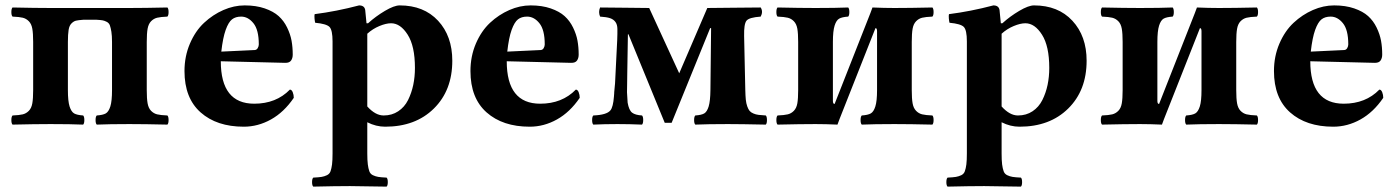

<svg xmlns="http://www.w3.org/2000/svg" viewBox="-20 -464 5236 718"><path d="M26.9 2Q22.5 -2.4 22.5 -15.1Q22.5 -27.8 26.9 -32.2Q52.2 -33.2 65.2 -36.4Q78.1 -39.6 87.9 -49.6Q97.7 -59.6 100.8 -77.4Q104 -95.2 104 -127V-307.1Q104 -338.9 100.8 -356.7Q97.7 -374.5 87.9 -384.5Q78.1 -394.5 65.2 -397.7Q52.2 -400.9 26.9 -401.9Q22.5 -406.2 22.5 -418.9Q22.5 -431.6 26.9 -436Q112.8 -434.1 168.9 -434.1H463.9Q520 -434.1 606 -436Q610.4 -431.6 610.4 -418.9Q610.4 -406.2 606 -401.9Q580.6 -400.9 567.6 -397.7Q554.7 -394.5 544.9 -384.5Q535.2 -374.5 532 -356.7Q528.8 -338.9 528.8 -307.1V-127Q528.8 -95.2 532 -77.4Q535.2 -59.6 544.9 -49.6Q554.7 -39.6 567.6 -36.4Q580.6 -33.2 606 -32.2Q610.4 -27.8 610.4 -15.1Q610.4 -2.4 606 2Q522 0 463.9 0Q387.7 0 341.8 2Q337.4 -2.4 337.4 -15.1Q337.4 -27.8 341.8 -32.2Q364.7 -33.7 375.5 -39.8Q386.2 -45.9 392.6 -65.9Q398.9 -85.9 398.9 -127V-307.1Q398.9 -330.6 396.5 -345.5Q394 -360.4 390.9 -369.1Q387.7 -377.9 379.2 -382.3Q370.6 -386.7 363.8 -387.9Q356.9 -389.2 341.8 -390.1H291Q272.5 -388.7 264.2 -386.7Q255.9 -384.8 247.6 -376.7Q239.3 -368.7 236.6 -352.3Q233.9 -335.9 233.9 -307.1V-127Q233.9 -85.9 240.2 -65.9Q246.6 -45.9 257.3 -39.8Q268.1 -33.7 291 -32.2Q295.4 -27.8 295.4 -15.1Q295.4 -2.4 291 2Q245.1 0 168.9 0Q110.8 0 26.9 2Z M807.6 -271 932.6 -276.9Q939.9 -277.3 943.8 -284.2Q947.8 -291 947.8 -297.9Q947.8 -352.5 927.7 -377.2Q907.7 -401.9 881.8 -401.9Q860.8 -401.9 847.7 -391.6Q834.5 -381.3 824 -352.3Q813.5 -323.2 807.6 -271ZM1064 -128.9Q1070.8 -128.9 1074.7 -119.1Q1078.6 -109.4 1078.6 -98.1Q1042 -44.4 993.4 -17.3Q944.8 9.8 891.6 9.8Q790.5 9.8 730.2 -43.7Q669.9 -97.2 669.9 -198.2Q669.9 -253.4 690.2 -300.8Q710.4 -348.1 743.2 -378.7Q775.9 -409.2 815.4 -426.5Q855 -443.8 895 -443.8Q937.5 -443.8 970 -432.6Q1002.4 -421.4 1022 -403.8Q1041.5 -386.2 1053.7 -361.1Q1065.9 -335.9 1070.3 -311.8Q1074.7 -287.6 1074.7 -259.8Q1074.7 -246.6 1068.4 -237.5Q1062 -228.5 1045.9 -229L805.7 -234.9Q805.7 -76.2 930.7 -76.2Q1012.7 -76.2 1064 -128.9Z M1353.5 -337.9V-65.9Q1383.8 -32.2 1414.6 -32.2Q1445.8 -32.2 1469.2 -47.9Q1492.7 -63.5 1505.9 -89.8Q1519 -116.2 1525.4 -146.5Q1531.7 -176.8 1531.7 -210Q1531.7 -291.5 1504.6 -334.2Q1477.5 -377 1442.4 -377Q1423.8 -377 1398.9 -366.7Q1374 -356.4 1353.5 -337.9ZM1151.4 233.9Q1147 229.5 1147 217Q1147 204.6 1151.4 200.2Q1172.4 199.2 1182.6 197.5Q1192.9 195.8 1202.6 191.2Q1212.4 186.5 1216.1 176.3Q1219.7 166 1221.7 150.9Q1223.6 135.7 1223.6 109.9V-309.1Q1223.6 -351.6 1212.2 -363.3Q1200.7 -375 1158.7 -378.9Q1157.2 -383.8 1156.2 -395Q1155.3 -406.2 1156.7 -411.1Q1237.8 -421.4 1322.8 -443.8Q1342.8 -443.8 1345.7 -426.8Q1349.6 -391.1 1350.6 -377H1356.4Q1384.8 -402.8 1419.4 -423.3Q1454.1 -443.8 1474.6 -443.8Q1564.9 -443.8 1618.2 -386.5Q1671.4 -329.1 1671.4 -236.8Q1671.4 -126 1602.5 -58.1Q1533.7 9.8 1420.4 9.8Q1386.2 9.8 1353.5 -6.8V109.9Q1353.5 135.7 1355.5 150.9Q1357.4 166 1361.1 176.3Q1364.7 186.5 1374.5 191.2Q1384.3 195.8 1394.5 197.5Q1404.8 199.2 1425.8 200.2Q1430.2 204.6 1430.2 217Q1430.2 229.5 1425.8 233.9Q1403.3 233.4 1357.2 232.9Q1311 232.4 1288.6 231.9Q1235.4 231.9 1151.4 233.9Z M1877 -271 2002 -276.9Q2009.3 -277.3 2013.2 -284.2Q2017.1 -291 2017.1 -297.9Q2017.1 -352.5 1997.1 -377.2Q1977.1 -401.9 1951.2 -401.9Q1930.2 -401.9 1917 -391.6Q1903.8 -381.3 1893.3 -352.3Q1882.8 -323.2 1877 -271ZM2133.3 -128.9Q2140.1 -128.9 2144 -119.1Q2147.9 -109.4 2147.9 -98.1Q2111.3 -44.4 2062.7 -17.3Q2014.2 9.8 1960.9 9.8Q1859.9 9.8 1799.6 -43.7Q1739.3 -97.2 1739.3 -198.2Q1739.3 -253.4 1759.5 -300.8Q1779.8 -348.1 1812.5 -378.7Q1845.2 -409.2 1884.8 -426.5Q1924.3 -443.8 1964.4 -443.8Q2006.8 -443.8 2039.3 -432.6Q2071.8 -421.4 2091.3 -403.8Q2110.8 -386.2 2123 -361.1Q2135.3 -335.9 2139.6 -311.8Q2144 -287.6 2144 -259.8Q2144 -246.6 2137.7 -237.5Q2131.3 -228.5 2115.2 -229L1875 -234.9Q1875 -76.2 2000 -76.2Q2082 -76.2 2133.3 -128.9Z M2198.7 2Q2194.3 -2.4 2194.3 -15.1Q2194.3 -27.8 2198.7 -32.2Q2249 -34.2 2262.7 -51.3Q2272.9 -63.5 2275.9 -103Q2276.4 -107.4 2276.9 -116.2V-119.1Q2280.8 -151.9 2281.7 -186L2288.1 -314Q2289.1 -339.4 2288.8 -355.7Q2288.6 -372.1 2281.5 -381.8Q2274.4 -391.6 2261.5 -396Q2248.5 -400.4 2224.1 -401.9Q2216.8 -418.9 2224.1 -436Q2254.4 -435.5 2315.9 -435.1Q2377.4 -434.6 2407.7 -434.1L2520 -189.9L2625 -434.1Q2658.2 -434.6 2724.6 -435.1Q2791 -435.5 2824.7 -436Q2834.5 -420.4 2824.7 -401.9Q2781.2 -398.9 2771.5 -386.5Q2761.7 -374 2762.7 -329.1L2767.1 -127Q2767.6 -105.5 2769 -91.3Q2770.5 -77.1 2774.4 -66.2Q2778.3 -55.2 2783.2 -49.3Q2788.1 -43.5 2797.4 -39.6Q2806.6 -35.6 2816.9 -34.4Q2827.1 -33.2 2843.8 -32.2Q2848.1 -27.8 2848.1 -15.1Q2848.1 -2.4 2843.8 2Q2750 0 2702.1 0Q2626 0 2580.1 2Q2575.7 -2.4 2575.7 -15.1Q2575.7 -27.8 2580.1 -32.2Q2603 -33.7 2613.5 -39.8Q2624 -45.9 2630.1 -65.9Q2636.2 -85.9 2636.7 -127L2639.2 -358.9H2635.7L2491.7 -4.9H2465.8L2330.1 -335.9H2328.1L2325.7 -189Q2325.7 -172.4 2325.2 -149.2Q2324.7 -126 2324.7 -119.1Q2326.7 -85 2327.1 -80.1Q2332 -51.8 2343.8 -42.7Q2355.5 -33.7 2380.9 -32.2Q2385.3 -27.8 2385.3 -15.1Q2385.3 -2.4 2380.9 2Q2335 0 2289.1 0Q2240.7 0 2198.7 2Z M3101.1 -75.2 3234.9 -415Q3236.3 -418.9 3238.8 -425.5Q3241.2 -432.1 3242.7 -436Q3286.6 -434.1 3324.7 -434.1Q3380.9 -434.1 3466.8 -436Q3471.2 -431.6 3471.2 -418.9Q3471.2 -406.2 3466.8 -401.9Q3441.4 -400.9 3428.5 -397.7Q3415.5 -394.5 3405.8 -384.5Q3396 -374.5 3392.8 -356.7Q3389.6 -338.9 3389.6 -307.1V-127Q3389.6 -95.2 3392.8 -77.4Q3396 -59.6 3405.8 -49.6Q3415.5 -39.6 3428.5 -36.4Q3441.4 -33.2 3466.8 -32.2Q3471.2 -27.8 3471.2 -15.1Q3471.2 -2.4 3466.8 2Q3382.8 0 3324.7 0Q3248.5 0 3202.6 2Q3198.2 -2.4 3198.2 -15.1Q3198.2 -27.8 3202.6 -32.2Q3225.6 -33.7 3236.3 -39.8Q3247.1 -45.9 3253.4 -65.9Q3259.8 -85.9 3259.8 -127V-347.2Q3259.8 -358.9 3253.9 -358.9L3119.6 -19Q3118.2 -15.1 3115.7 -8.5Q3113.3 -2 3111.8 2Q3067.9 0 3029.8 0Q2973.6 0 2887.7 2Q2883.3 -2.4 2883.3 -15.1Q2883.3 -27.8 2887.7 -32.2Q2913.1 -33.2 2926 -36.4Q2939 -39.6 2948.7 -49.6Q2958.5 -59.6 2961.7 -77.4Q2964.8 -95.2 2964.8 -127V-307.1Q2964.8 -338.9 2961.7 -356.7Q2958.5 -374.5 2948.7 -384.5Q2939 -394.5 2926 -397.7Q2913.1 -400.9 2887.7 -401.9Q2883.3 -406.2 2883.3 -418.9Q2883.3 -431.6 2887.7 -436Q2971.7 -434.1 3029.8 -434.1Q3106 -434.1 3151.9 -436Q3156.2 -431.6 3156.2 -418.9Q3156.2 -406.2 3151.9 -401.9Q3128.9 -400.4 3118.2 -394.3Q3107.4 -388.2 3101.1 -368.2Q3094.7 -348.1 3094.7 -307.1V-86.9Q3094.7 -75.2 3101.1 -75.2Z M3725.6 -337.9V-65.9Q3755.9 -32.2 3786.6 -32.2Q3817.9 -32.2 3841.3 -47.9Q3864.7 -63.5 3877.9 -89.8Q3891.1 -116.2 3897.5 -146.5Q3903.8 -176.8 3903.8 -210Q3903.8 -291.5 3876.7 -334.2Q3849.6 -377 3814.5 -377Q3795.9 -377 3771 -366.7Q3746.1 -356.4 3725.6 -337.9ZM3523.4 233.9Q3519 229.5 3519 217Q3519 204.6 3523.4 200.2Q3544.4 199.2 3554.7 197.5Q3564.9 195.8 3574.7 191.2Q3584.5 186.5 3588.1 176.3Q3591.8 166 3593.8 150.9Q3595.7 135.7 3595.7 109.9V-309.1Q3595.7 -351.6 3584.2 -363.3Q3572.8 -375 3530.8 -378.9Q3529.3 -383.8 3528.3 -395Q3527.3 -406.2 3528.8 -411.1Q3609.9 -421.4 3694.8 -443.8Q3714.8 -443.8 3717.8 -426.8Q3721.7 -391.1 3722.7 -377H3728.5Q3756.8 -402.8 3791.5 -423.3Q3826.2 -443.8 3846.7 -443.8Q3937 -443.8 3990.2 -386.5Q4043.5 -329.1 4043.5 -236.8Q4043.5 -126 3974.6 -58.1Q3905.8 9.8 3792.5 9.8Q3758.3 9.8 3725.6 -6.8V109.9Q3725.6 135.7 3727.5 150.9Q3729.5 166 3733.2 176.3Q3736.8 186.5 3746.6 191.2Q3756.3 195.8 3766.6 197.5Q3776.9 199.2 3797.9 200.2Q3802.2 204.6 3802.2 217Q3802.2 229.5 3797.9 233.9Q3775.4 233.4 3729.2 232.9Q3683.1 232.4 3660.6 231.9Q3607.4 231.9 3523.4 233.9Z M4314.5 -75.2 4448.2 -415Q4449.7 -418.9 4452.1 -425.5Q4454.6 -432.1 4456.1 -436Q4500 -434.1 4538.1 -434.1Q4594.2 -434.1 4680.2 -436Q4684.6 -431.6 4684.6 -418.9Q4684.6 -406.2 4680.2 -401.9Q4654.8 -400.9 4641.8 -397.7Q4628.9 -394.5 4619.1 -384.5Q4609.4 -374.5 4606.2 -356.7Q4603 -338.9 4603 -307.1V-127Q4603 -95.2 4606.2 -77.4Q4609.4 -59.6 4619.1 -49.6Q4628.9 -39.6 4641.8 -36.4Q4654.8 -33.2 4680.2 -32.2Q4684.6 -27.8 4684.6 -15.1Q4684.6 -2.4 4680.2 2Q4596.2 0 4538.1 0Q4461.9 0 4416 2Q4411.6 -2.4 4411.6 -15.1Q4411.6 -27.8 4416 -32.2Q4439 -33.7 4449.7 -39.8Q4460.4 -45.9 4466.8 -65.9Q4473.1 -85.9 4473.1 -127V-347.2Q4473.1 -358.9 4467.3 -358.9L4333 -19Q4331.5 -15.1 4329.1 -8.5Q4326.7 -2 4325.2 2Q4281.2 0 4243.2 0Q4187 0 4101.1 2Q4096.7 -2.4 4096.7 -15.1Q4096.7 -27.8 4101.1 -32.2Q4126.5 -33.2 4139.4 -36.4Q4152.3 -39.6 4162.1 -49.6Q4171.9 -59.6 4175 -77.4Q4178.2 -95.2 4178.2 -127V-307.1Q4178.2 -338.9 4175 -356.7Q4171.9 -374.5 4162.1 -384.5Q4152.3 -394.5 4139.4 -397.7Q4126.5 -400.9 4101.1 -401.9Q4096.7 -406.2 4096.7 -418.9Q4096.7 -431.6 4101.1 -436Q4185.1 -434.1 4243.2 -434.1Q4319.3 -434.1 4365.2 -436Q4369.6 -431.6 4369.6 -418.9Q4369.6 -406.2 4365.2 -401.9Q4342.3 -400.4 4331.5 -394.3Q4320.8 -388.2 4314.5 -368.2Q4308.1 -348.1 4308.1 -307.1V-86.9Q4308.1 -75.2 4314.5 -75.2Z M4881.8 -271 5006.8 -276.9Q5014.2 -277.3 5018.1 -284.2Q5022 -291 5022 -297.9Q5022 -352.5 5002 -377.2Q4981.9 -401.9 4956.1 -401.9Q4935.1 -401.9 4921.9 -391.6Q4908.7 -381.3 4898.2 -352.3Q4887.7 -323.2 4881.8 -271ZM5138.2 -128.9Q5145 -128.9 5148.9 -119.1Q5152.8 -109.4 5152.8 -98.1Q5116.2 -44.4 5067.6 -17.3Q5019 9.8 4965.8 9.8Q4864.7 9.8 4804.4 -43.7Q4744.1 -97.2 4744.1 -198.2Q4744.1 -253.4 4764.4 -300.8Q4784.7 -348.1 4817.4 -378.7Q4850.1 -409.2 4889.6 -426.5Q4929.2 -443.8 4969.2 -443.8Q5011.7 -443.8 5044.2 -432.6Q5076.7 -421.4 5096.2 -403.8Q5115.7 -386.2 5127.9 -361.1Q5140.1 -335.9 5144.5 -311.8Q5148.9 -287.6 5148.9 -259.8Q5148.9 -246.6 5142.6 -237.5Q5136.2 -228.5 5120.1 -229L4879.9 -234.9Q4879.9 -76.2 5004.9 -76.2Q5086.9 -76.2 5138.2 -128.9Z"/></svg>

Font: Common Serif
Style: Bold
Weight: 700
Designer: Philipp H. Poll, Khaled Hosny
Foundry: Stefan Peev, Context Ltd.
Version: Version 1.026